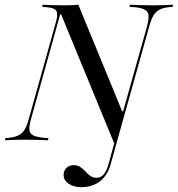

<svg xmlns="http://www.w3.org/2000/svg" viewBox="-39 -591 749 809"><path d="M304 197.6Q271 197.6 250 183.1Q229 168.5 229 146Q229 128.2 241.1 116.5Q253.2 104.8 271 104.8Q287.9 104.8 299.2 112.5Q310.5 120.2 320.6 131Q330.6 141.9 341.5 150Q352.4 158.1 367.7 158.1Q386.3 158.1 398.8 142.7Q411.3 127.4 419.4 96.8L460.5 -54.8L470.2 -54L428.2 98.4Q415.3 146 383.5 171.8Q351.6 197.6 304 197.6ZM441.1 10.5 218.5 -530.6H214.5L91.1 -87.1Q83.1 -58.9 85.1 -42.3Q87.1 -25.8 105.6 -18.5Q124.2 -11.3 165.3 -8.9L162.9 0Q144.4 -0.8 118.1 -1.6Q91.9 -2.4 65.3 -2.4Q41.1 -2.4 18.5 -1.6Q-4 -0.8 -18.5 0L-16.1 -8.9Q16.9 -11.3 35.1 -19Q53.2 -26.6 63.7 -43.1Q74.2 -59.7 81.5 -87.1L195.2 -492.7Q203.2 -521 201.6 -535.1Q200 -549.2 185.9 -554.8Q171.8 -560.5 138.7 -562.1L141.1 -571Q156.5 -570.2 180.2 -569.4Q204 -568.5 229.8 -568.5Q266.1 -568.5 291.1 -571L475.8 -121.8H479.8L580.6 -480.6Q588.7 -511.3 586.7 -527.8Q584.7 -544.4 566.5 -552.4Q548.4 -560.5 506.5 -562.1L508.9 -571Q525 -570.2 552.8 -569.4Q580.6 -568.5 607.3 -568.5Q627.4 -568.5 650 -569.4Q672.6 -570.2 690.3 -571L687.9 -562.1Q655.6 -560.5 637.5 -552.4Q619.4 -544.4 608.9 -527.8Q598.4 -511.3 590.3 -481.5L452.4 10.5Z"/></svg>

Font: Playfair 144pt
Style: Italic
Weight: 400
Italic angle: -15.6°
Designer: Claus Eggers Sørensen
Foundry: Claus Eggers Sørensen
Version: Version 2.001;gftools[0.9.30]